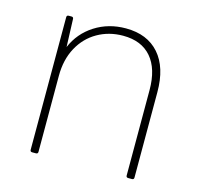

<svg xmlns="http://www.w3.org/2000/svg" viewBox="-86 -644 768 736"><g transform="rotate(15 298.0 -276.0)"><path d="M102 0Q94 0 94 -8V-534Q94 -542 102 -542H113Q121 -542 121 -534L125 -424Q150 -483 204 -517.5Q258 -552 327 -552Q412 -552 459 -498.5Q506 -445 506 -347V-8Q506 0 498 0H483Q475 0 475 -8V-347Q475 -431 436 -476.5Q397 -522 324 -522Q268 -522 222.5 -496Q177 -470 151 -422Q125 -374 125 -310V-8Q125 0 117 0Z"/></g></svg>

Font: LINE Seed Sans TH App Thin
Style: Regular
Weight: 250
Designer: Dalton Maag Ltd | Thai characters by Cadson Demak Co.,Ltd.
Foundry: Dalton Maag Ltd
Version: Version 1.003